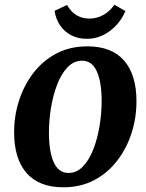

<svg xmlns="http://www.w3.org/2000/svg" viewBox="-20 -783 621 816"><path d="M249 13Q146 13 93 -47.5Q40 -108 40 -221Q40 -291 61 -356Q82 -421 122 -473Q162 -525 219.5 -555.5Q277 -586 351 -586Q455 -586 507.5 -525.5Q560 -465 560 -352Q560 -282 539 -217Q518 -152 478 -100Q438 -48 380.5 -17.5Q323 13 249 13ZM271 -48Q306 -48 332.5 -75.5Q359 -103 376.5 -148Q394 -193 403 -247Q412 -301 412 -353Q412 -434 391.5 -479.5Q371 -525 329 -525Q294 -525 267.5 -497.5Q241 -470 223.5 -425Q206 -380 197 -326.5Q188 -273 188 -220Q188 -138 208.5 -93Q229 -48 271 -48ZM349 -618Q312 -618 283 -633Q254 -648 235.5 -675Q217 -702 212 -737L265 -762Q281 -733 305 -718.5Q329 -704 360 -704Q392 -704 419.5 -719.5Q447 -735 466 -763L513 -736Q491 -684 446.5 -651Q402 -618 349 -618Z"/></svg>

Font: Yrsa
Style: Bold Italic
Weight: 700
Italic angle: -7.10001°
Version: Version 2.004